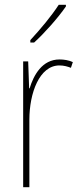

<svg xmlns="http://www.w3.org/2000/svg" viewBox="-20 -784 336 804"><path d="M256 -757V-764H226C194 -715 152 -665 107 -616V-606H123C166 -645 223 -709 256 -757ZM229 -535C157 -535 121 -470 104 -414H102L98 -527H77V0H103V-283C103 -394 145 -510 229 -510C248 -510 264 -505 277 -500L285 -524C268 -532 248 -535 229 -535Z"/></svg>

Font: Noto Sans Kannada Condensed Thin
Style: Regular
Weight: 100
Width: 3
Designer: Jelle Bosma - Monotype Design Team
Foundry: Monotype Imaging Inc.
Version: Version 2.005